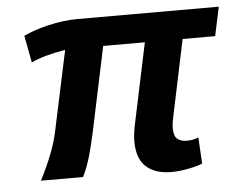

<svg xmlns="http://www.w3.org/2000/svg" viewBox="-43 -563 777 623"><g transform="rotate(-5 345.5 -251.5)"><path d="M491.2 8.8Q438.5 8.8 409.2 -17.8Q379.9 -44.4 379.9 -100.1Q379.9 -125 386.2 -153.8L441.9 -418H306.2L249 -147Q239.3 -102.5 229.5 -67.1Q219.7 -31.7 204.1 0H66.9Q112.8 -89.8 126 -152.8L182.1 -416Q111.3 -404.3 70.8 -384.8L54.2 -473.1Q87.4 -488.8 131.3 -499.5Q184.6 -512.2 230 -512.2H690.9L670.9 -418H564.9L512.2 -167Q507.8 -147.5 507.8 -131.8Q507.8 -106.9 519 -97.4Q530.3 -87.9 549.8 -87.9Q571.3 -87.9 587.9 -95.2L592.8 -9.8Q577.1 -2.9 547.4 2.9Q519 8.8 491.2 8.8Z"/></g></svg>

Font: Cadman
Style: Bold Italic
Weight: 700
Italic angle: -12°
Designer: Paul James MIller
Foundry: High-Logic / Made with FontCreator
Version: Version 2.114;March 28, 2021;FontCreator 13.0.0.2683 64-bit